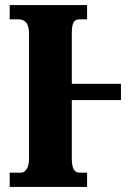

<svg xmlns="http://www.w3.org/2000/svg" viewBox="-20 -734 534 754"><path d="M18 0V-56H62Q76 -56 85 -70.5Q94 -85 94 -111V-601Q94 -633 82.5 -645.5Q71 -658 54 -658H18V-714H322V-658H291Q276 -658 269 -646Q262 -634 262 -605V-405H455V-341H262V-111Q262 -56 291 -56H322V0Z"/></svg>

Font: Noto Serif ExtraCondensed Black
Style: Regular
Weight: 900
Width: 2
Designer: Monotype Design Team
Foundry: Monotype Imaging Inc.
Version: Version 2.015; ttfautohint (v1.8.4.7-5d5b)